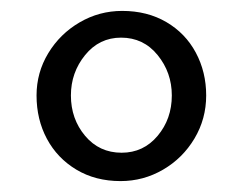

<svg xmlns="http://www.w3.org/2000/svg" viewBox="-20 -736 445 352"><path d="M358 -561Q358 -518 336.5 -482Q315 -446 279 -425Q243 -404 201 -404Q155 -404 120 -425Q85 -446 66 -481.5Q47 -517 47 -561Q47 -603 68.5 -638.5Q90 -674 126 -695Q162 -716 204 -716Q250 -716 285 -695.5Q320 -675 339 -639.5Q358 -604 358 -561ZM110 -561Q110 -518 136 -487Q162 -456 203 -456Q243 -456 269 -487Q295 -518 295 -561Q295 -603 269 -635Q243 -667 202 -667Q162 -667 136 -635Q110 -603 110 -561Z"/></svg>

Font: Sumana
Style: Regular
Weight: 400
Designer: Cyreal, Alexei Vanyashin (Devanagari), Olga Karpushina (Latin)
Foundry: Cyreal
Version: Version 1.015;PS 001.015;hotconv 1.0.70;makeotf.lib2.5.58329